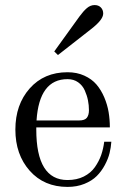

<svg xmlns="http://www.w3.org/2000/svg" viewBox="-20 -734 499 762"><path d="M195.3 -529.8 294.9 -668Q310.5 -689.5 324.7 -701.7Q338.9 -713.9 355.5 -713.9Q371.1 -713.9 380.4 -704.3Q389.6 -694.8 389.6 -680.2Q389.6 -655.8 341.8 -618.7L210 -515.6ZM248 -447.3Q285.2 -447.3 314.7 -433.8Q344.2 -420.4 362.8 -398.7Q381.3 -377 393.8 -347.7Q406.2 -318.4 411.1 -288.8Q416 -259.3 416 -228.5H124V-219.7Q124 -19.5 248 -19.5Q284.7 -19.5 312.5 -33.4Q340.3 -47.4 356.7 -70.8Q373 -94.2 381.6 -118.9Q390.1 -143.6 393.6 -171.4H421.9Q420.4 -148.9 414.8 -126.2Q409.2 -103.5 396 -78.9Q382.8 -54.2 364 -35.4Q345.2 -16.6 315.2 -4.4Q285.2 7.8 248 7.8Q154.8 7.8 97.9 -56.4Q41 -120.6 41 -219.7Q41 -318.8 97.9 -383.1Q154.8 -447.3 248 -447.3ZM125 -255.9H293.5Q316.4 -255.9 324.7 -266.6Q333 -277.3 333 -296.4Q333 -316.4 329.1 -335.9Q325.2 -355.5 316.4 -375.2Q307.6 -395 290 -407.5Q272.5 -419.9 248 -419.9Q135.7 -419.9 125 -255.9Z"/></svg>

Font: Theano Modern
Style: Regular
Weight: 400
Designer: Alexey Kryukov
Version: Version 2.00